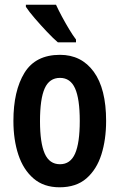

<svg xmlns="http://www.w3.org/2000/svg" viewBox="-20 -786 509 816"><path d="M431 -272Q431 -193 411 -129.5Q391 -66 347.5 -28Q304 10 233 10Q166 10 122.5 -27.5Q79 -65 58 -128.5Q37 -192 37 -272Q37 -400 84 -476.5Q131 -553 235 -553Q326 -553 378.5 -481Q431 -409 431 -272ZM150 -271Q150 -179 170 -133.5Q190 -88 235 -88Q279 -88 299 -133Q319 -178 319 -272Q319 -366 299 -410.5Q279 -455 235 -455Q190 -455 170 -410.5Q150 -366 150 -271ZM218 -766Q228 -744 243 -716Q258 -688 274 -661.5Q290 -635 303 -618V-606H226Q207 -622 180 -650.5Q153 -679 128 -708Q103 -737 90 -757V-766Z"/></svg>

Font: Noto Sans Gurmukhi ExtraCondensed SemiBold
Style: Regular
Weight: 600
Width: 2
Designer: Jelle Bosma - Monotype Design Team
Foundry: Monotype Imaging Inc.
Version: Version 2.004; ttfautohint (v1.8.4.7-5d5b)